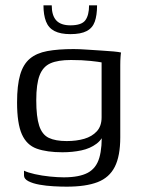

<svg xmlns="http://www.w3.org/2000/svg" viewBox="-20 -586 528 720"><path d="M230 114Q208 114 180.5 112.5Q153 111 128 106.5Q103 102 86.5 93.5Q70 85 70 72Q70 68 70 62Q70 56 70 54Q84 61 110.5 67Q137 73 167 76Q197 79 219 79Q277 79 309 62Q341 45 352.5 5.5Q364 -34 361 -99H376Q366 -65 342 -47Q318 -29 285 -22Q252 -15 214 -15Q156 -15 118 -28.5Q80 -42 62 -82.5Q44 -123 44 -202Q44 -266 55.5 -305.5Q67 -345 92 -366Q117 -387 157.5 -394.5Q198 -402 256 -402Q278 -402 305 -400Q332 -398 359 -396.5Q386 -395 406.5 -393Q427 -391 434 -389Q433 -386 432 -372.5Q431 -359 431 -341.5Q431 -324 431 -308V-71Q431 -1 410.5 39.5Q390 80 346 97Q302 114 230 114ZM230 -57Q267 -57 296 -65.5Q325 -74 343 -93.5Q361 -113 361 -146V-352Q352 -354 320 -357.5Q288 -361 246 -361Q197 -361 169 -348.5Q141 -336 128.5 -303.5Q116 -271 116 -210Q116 -148 127 -114.5Q138 -81 163 -69Q188 -57 230 -57ZM244 -458Q207 -458 184.5 -469.5Q162 -481 152.5 -505.5Q143 -530 143 -566H174Q174 -528 191 -509.5Q208 -491 244 -491Q286 -491 300 -510Q314 -529 314 -566H344Q344 -529 335.5 -505Q327 -481 305 -469.5Q283 -458 244 -458Z"/></svg>

Font: Genos
Style: Regular
Weight: 400
Designer: Robert E. Leuschke
Foundry: Robert E. Leuschke
Version: Version 1.010